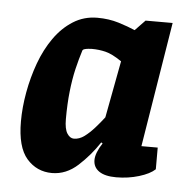

<svg xmlns="http://www.w3.org/2000/svg" viewBox="-37 -746 407 426"><g transform="rotate(5 167.0 -532.5)"><path d="M93.3 -355Q59.4 -355 37.1 -380.5Q14.9 -406 14.9 -463.2Q14.9 -494.4 21 -528.2Q27.1 -562 38.7 -593.9Q50.4 -625.9 68.3 -651.3Q86.2 -676.7 110.2 -691.8Q134.3 -707 164 -707Q189.6 -707 211.4 -700.3Q233.3 -693.5 248.6 -686.8L270.9 -710H331.2L286 -431.7H322.3V-383.4Q310.9 -372.6 286.8 -365.3Q262.7 -358 236.2 -358Q211.2 -358 198.1 -366.9Q184.9 -375.9 184.9 -392Q184.9 -400 188.8 -409.9Q192.7 -419.8 199.7 -430.2L196.5 -432.2Q177.3 -402.9 151.1 -378.9Q124.9 -355 93.3 -355ZM135.2 -435.2Q147.2 -435.2 158.5 -443.5Q169.8 -451.9 180.7 -464.2Q191.7 -476.6 200.7 -488.4L224.6 -615.3Q203.1 -630 188.3 -633.5Q173.6 -637.1 157.9 -637.1Q154.6 -637.1 149.9 -636.6Q145.1 -636.1 141.6 -635.1Q138.1 -634.1 137.1 -632.1Q130.8 -612.4 125.3 -589.3Q119.9 -566.2 116.9 -538.7Q113.8 -511.1 113.8 -476.8Q113.8 -454.9 120.2 -445Q126.5 -435.2 135.2 -435.2Z"/></g></svg>

Font: Faustina Light
Style: Italic
Weight: 300
Italic angle: -8°
Designer: Alfonso Garcia
Foundry: http://www.omnibus-type.com
Version: Version 1.200